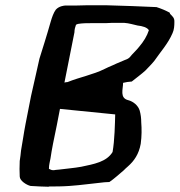

<svg xmlns="http://www.w3.org/2000/svg" viewBox="-20 -730 683 730"><path d="M60 -158C59 -145 57 -132 55 -118C54 -95 54 -80 55 -59C55 -43 80 -27 96 -23L133 -21L164 -20L168 -21C190 -21 216 -21 244 -23C289 -26 335 -33 377 -37L396 -38C415 -51 432 -67 450 -82C455 -87 460 -92 466 -97C490 -118 508 -144 515 -183C519 -212 519 -240 517 -265C517 -281 515 -296 511 -310C505 -329 487 -344 468 -349C434 -357 448 -391 448 -415C459 -418 469 -419 481 -420C497 -433 519 -449 533 -462C544 -474 555 -484 567 -499C591 -534 619 -564 636 -604C642 -617 643 -632 643 -646C644 -663 635 -668 627 -677C626 -678 626 -680 625 -682C610 -690 594 -697 575 -703C512 -706 454 -708 384 -710H311L270 -709H229C225 -709 204 -707 192 -693C184 -682 178 -666 172 -645C165 -620 158 -597 150 -571L130 -507C120 -459 108 -412 98 -365L77 -258C70 -222 66 -190 60 -158ZM172 -128C177 -163 185 -201 196 -254L208 -316L418 -295C417 -260 416 -197 408 -152C385 -114 336 -106 289 -96C262 -91 233 -89 203 -85C198 -85 195 -84 192 -84C175 -80 169 -88 166 -88C166 -104 170 -116 172 -128ZM225 -416 263 -607C263 -618 266 -628 269 -636L276 -639C294 -642 310 -642 329 -642H368C379 -642 391 -642 404 -643H453C470 -642 489 -636 503 -633C521 -631 540 -626 546 -615C539 -593 526 -572 509 -552C499 -539 484 -526 473 -512C469 -508 464 -505 455 -502C445 -498 431 -492 422 -488L409 -482C397 -477 388 -473 378 -468C334 -446 284 -437 237 -418C233 -418 228 -417 225 -416Z"/></svg>

Font: Vapor
Style: Obl
Weight: 400
Foundry: Cannot Into Space Fonts
Version: Version 0.179